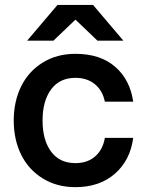

<svg xmlns="http://www.w3.org/2000/svg" viewBox="-20 -752 590 784"><path d="M288.1 12.2Q211.9 12.2 154.1 -23.7Q96.2 -59.6 66.2 -120.8Q36.1 -182.1 36.1 -259.8Q36.1 -337.4 66.2 -398.9Q96.2 -460.4 154.1 -496.3Q211.9 -532.2 288.1 -532.2Q389.6 -532.2 450.4 -479.2Q511.2 -426.3 523.9 -336.9H408.2Q398.9 -382.3 367.4 -408.2Q335.9 -434.1 288.1 -434.1Q223.1 -434.1 188.5 -386.7Q153.8 -339.4 153.8 -259.8Q153.8 -180.2 188.5 -133.1Q223.1 -85.9 288.1 -85.9Q336.9 -85.9 368.4 -113.3Q399.9 -140.6 408.2 -189H523.9Q512.2 -98.1 449.5 -43Q386.7 12.2 288.1 12.2ZM90.8 -585.9 214.8 -731.9H359.9L483.9 -585.9H377.9L288.1 -671.9L198.2 -585.9Z"/></svg>

Font: Aspekta 550
Style: Regular
Weight: 550
Designer: Ivo Dolenc
Version: Version 2.000